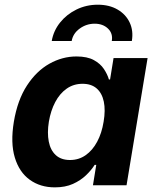

<svg xmlns="http://www.w3.org/2000/svg" viewBox="-20 -795 671 824"><path d="M215.4 9.1Q152.8 9.1 107.7 -23.5Q62.6 -56 43.6 -118.8Q24.5 -181.6 39.4 -272.2Q55.1 -365.7 95.7 -428Q136.3 -490.2 192 -521.5Q247.7 -552.7 308.2 -552.7Q354.4 -552.7 382.6 -537.2Q410.8 -521.8 425.9 -498.9Q441.1 -476 447.4 -454H452.4L467.3 -545.9H613.4L523.1 0H378.9L393.1 -87.4H386.2Q372.2 -64.9 349.1 -42.8Q326 -20.6 293 -5.7Q260 9.1 215.4 9.1ZM280.4 -108.3Q318.1 -108.3 347.6 -129Q377.1 -149.7 396.9 -186.6Q416.8 -223.5 424.7 -272.7Q433.1 -322.4 425.5 -358.9Q417.8 -395.4 394.9 -415.4Q372 -435.4 334.3 -435.4Q295.8 -435.4 266.1 -414.5Q236.4 -393.6 217.1 -357Q197.7 -320.4 189.7 -272.7Q182 -224.8 189.3 -187.5Q196.5 -150.3 219.4 -129.3Q242.3 -108.3 280.4 -108.3ZM399.7 -774.8Q449 -774.8 484.5 -754.1Q520.1 -733.4 536.6 -698.1Q553.2 -662.8 545.8 -619.1H459.8Q465.3 -651.3 443.5 -672.3Q421.6 -693.3 386.3 -693.3Q350.8 -693.3 322 -672.3Q293.2 -651.3 287.7 -619.1H202.1Q209.5 -662.8 237.7 -698.1Q265.9 -733.4 308.1 -754.1Q350.4 -774.8 399.7 -774.8Z"/></svg>

Font: Inter
Style: Italic
Weight: 400
Italic angle: -9.3988°
Designer: Rasmus Andersson
Foundry: rsms
Version: Version 4.001;git-66647c0bb